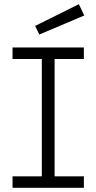

<svg xmlns="http://www.w3.org/2000/svg" viewBox="-20 -898 461 918"><path d="M40 -616H180V-55H40V0H381V-55H241V-616H381V-671H40ZM357 -878 148 -774 168 -733 383 -824Z"/></svg>

Font: Stint Ultra Expanded
Style: Regular
Weight: 400
Width: 7
Designer: Astigmatic (AOETI)
Foundry: Astigmatic (AOETI)
Version: Version 1.000